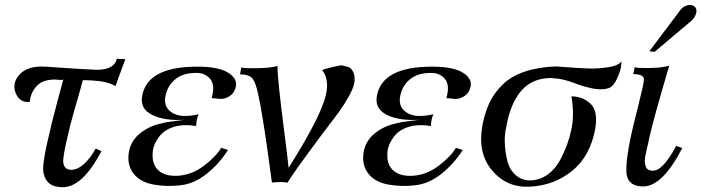

<svg xmlns="http://www.w3.org/2000/svg" viewBox="-20 -756 2904 795"><path d="M499 -511Q496 -504 492 -492Q488 -480 478.5 -455.5Q469 -431 464 -415L458 -399Q447 -407 428.5 -412.5Q410 -418 392.5 -420Q375 -422 359 -423Q343 -424 333 -424H323Q323 -423 312 -384Q301 -345 285 -289Q269 -233 262 -200Q239 -105 242 -82Q246 -55 271 -53Q297 -51 325 -74.5Q353 -98 376 -141L400 -130Q320 22 237 19Q172 19 160 -40Q154 -67 174 -158.5Q194 -250 218 -337.5Q242 -425 242 -426Q232 -424 216.5 -426Q201 -428 178.5 -424Q156 -420 141 -408Q108 -381 103 -334Q63 -330 46 -368Q29 -408 57 -443Q91 -485 168 -480Q341 -468 381 -467Q453 -467 464 -513L473 -512Q482 -512 490 -512Z M956 -395Q950 -370 930 -357.5Q910 -345 890.5 -346.5Q871 -348 855 -350L856 -349Q872 -403 850 -429.5Q828 -456 787 -454Q737 -453 706 -428Q675 -403 666 -362Q657 -324 678 -301.5Q699 -279 737 -276Q771 -275 803 -283Q794 -268 792 -234Q752 -241 717 -235Q664 -224 638.5 -189.5Q613 -155 612 -122Q609 -75 636 -50.5Q663 -26 714 -28Q773 -31 823.5 -69Q874 -107 896 -144L924 -135Q888 -78 836 -36.5Q784 5 728 11Q673 18 617.5 8.5Q562 -1 534 -36Q507 -70 512.5 -118Q518 -166 553 -198Q570 -213 590 -224Q610 -235 634 -241.5Q658 -248 672.5 -250.5Q687 -253 714 -256Q741 -259 746 -260Q659 -255 608.5 -281Q558 -307 569 -361Q592 -480 797 -480Q886 -480 925.5 -454.5Q965 -429 956 -395Z M1448 -419Q1446 -397 1427 -362Q1408 -327 1388 -299Q1368 -271 1328 -219Q1317 -205 1312 -198Q1186 -29 1171 0H1169Q1167 0 1164.5 -0.5Q1162 -1 1158 -1.5Q1154 -2 1149.5 -2Q1145 -2 1140 -2Q1117 -2 1106 0Q1059 -355 1037 -409Q1028 -434 1012.5 -441Q997 -448 974 -448L979 -477Q984 -473 1041.5 -473.5Q1099 -474 1129 -483Q1129 -452 1136.5 -381.5Q1144 -311 1157 -210.5Q1170 -110 1175 -61Q1326 -300 1333 -385Q1335 -402 1333.5 -415Q1332 -428 1329 -437.5Q1326 -447 1322 -453.5Q1318 -460 1316 -463L1314 -466L1325 -470Q1336 -473 1353.5 -477.5Q1371 -482 1385 -484Q1388 -487 1399 -484.5Q1410 -482 1422 -478.5Q1434 -475 1442 -459Q1450 -443 1448 -419Z M1928 -395Q1922 -370 1902 -357.5Q1882 -345 1862.5 -346.5Q1843 -348 1827 -350L1828 -349Q1844 -403 1822 -429.5Q1800 -456 1759 -454Q1709 -453 1678 -428Q1647 -403 1638 -362Q1629 -324 1650 -301.5Q1671 -279 1709 -276Q1743 -275 1775 -283Q1766 -268 1764 -234Q1724 -241 1689 -235Q1636 -224 1610.5 -189.5Q1585 -155 1584 -122Q1581 -75 1608 -50.5Q1635 -26 1686 -28Q1745 -31 1795.5 -69Q1846 -107 1868 -144L1896 -135Q1860 -78 1808 -36.5Q1756 5 1700 11Q1645 18 1589.5 8.5Q1534 -1 1506 -36Q1479 -70 1484.5 -118Q1490 -166 1525 -198Q1542 -213 1562 -224Q1582 -235 1606 -241.5Q1630 -248 1644.5 -250.5Q1659 -253 1686 -256Q1713 -259 1718 -260Q1631 -255 1580.5 -281Q1530 -307 1541 -361Q1564 -480 1769 -480Q1858 -480 1897.5 -454.5Q1937 -429 1928 -395Z M2554 -502Q2553 -491 2550.5 -475Q2548 -459 2534 -428.5Q2520 -398 2500 -391Q2488 -387 2473.5 -386.5Q2459 -386 2447 -387.5Q2435 -389 2419 -393Q2403 -397 2394.5 -399.5Q2386 -402 2373 -406.5Q2360 -411 2358 -412Q2309 -431 2269 -432V-433Q2187 -435 2140 -382Q2093 -329 2076 -229Q2068 -196 2070.5 -157Q2073 -118 2082 -85Q2091 -52 2116.5 -30Q2142 -8 2179 -9Q2217 -11 2248.5 -34Q2280 -57 2299 -93Q2318 -129 2329 -160Q2340 -191 2346 -221Q2359 -283 2346 -357Q2367 -357 2386 -350.5Q2405 -344 2422.5 -329Q2440 -314 2445.5 -288.5Q2451 -263 2445 -224Q2424 -109 2349 -48.5Q2274 12 2174 17Q2078 22 2017 -51Q1956 -124 1978 -239Q1988 -292 2008 -333Q2028 -374 2063 -407.5Q2098 -441 2153 -459.5Q2208 -478 2282 -481Q2287 -481 2330.5 -477.5Q2374 -474 2414.5 -472.5Q2455 -471 2497.5 -477.5Q2540 -484 2554 -502Z M2859 -726Q2867 -715 2861.5 -698Q2856 -681 2843 -670L2690 -541L2669 -544L2799 -717Q2810 -730 2828 -734.5Q2846 -739 2859 -726ZM2805 -143Q2723 16 2643 16Q2580 16 2574 -38Q2569 -98 2605 -247Q2610 -267 2622.5 -317Q2635 -367 2641 -394Q2647 -421 2646 -430Q2643 -449 2602 -449L2608 -478Q2613 -474 2667.5 -474.5Q2722 -475 2751 -484Q2685 -260 2670 -192Q2668 -180 2663.5 -161.5Q2659 -143 2656.5 -132Q2654 -121 2651.5 -107Q2649 -93 2650 -84.5Q2651 -76 2653.5 -67.5Q2656 -59 2662.5 -54.5Q2669 -50 2680 -49Q2704 -48 2729 -75.5Q2754 -103 2780 -152Z"/></svg>

Font: GFS Artemisia
Style: Italic
Weight: 400
Italic angle: -12°
Designer: Takis Katsoulidis and George D. Matthiopoulos
Foundry: George Matthiopoulos and Takis Katsoulidis
Version: Version 1.0